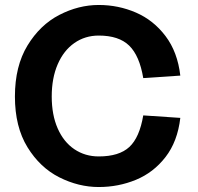

<svg xmlns="http://www.w3.org/2000/svg" viewBox="-20 -736 795 772"><path d="M40 -348Q40 -470 90.5 -553Q141 -636 218.5 -676Q296 -716 377 -716Q456 -716 526.5 -685.5Q597 -655 645.5 -591Q694 -527 705 -432L556 -422Q541 -512 499.5 -552.5Q458 -593 377 -593Q322 -593 279 -563Q236 -533 212 -477.5Q188 -422 188 -348Q188 -274 212 -219.5Q236 -165 279 -136Q322 -107 377 -107Q459 -107 500 -145Q541 -183 556 -272L705 -262Q694 -167 645.5 -104.5Q597 -42 526.5 -13Q456 16 377 16Q296 16 218.5 -23Q141 -62 90.5 -144Q40 -226 40 -348Z"/></svg>

Font: Uncut Sans VF
Style: Regular
Weight: 400
Designer: Kasper Nordkvist
Foundry: Uncut Type
Version: Version 1.100;FEAKit 1.0